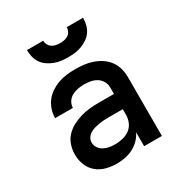

<svg xmlns="http://www.w3.org/2000/svg" viewBox="-174 -867 948 1002"><g transform="rotate(-30 300.0 -366.0)"><path d="M243 8Q211 8 179.5 0Q148 -8 123.5 -28.5Q99 -49 87 -79.5Q75 -110 75 -142Q75 -171 84 -198.5Q93 -226 112 -246.5Q131 -267 156.5 -280.5Q182 -294 209.5 -302Q237 -310 265 -312.5Q293 -315 322 -315H410V-355Q410 -374 400 -391.5Q390 -409 373.5 -419Q357 -429 337.5 -432.5Q318 -436 299 -436Q280 -436 261 -432.5Q242 -429 225.5 -420Q209 -411 198.5 -394.5Q188 -378 188 -359Q188 -359 188 -359Q188 -359 188 -359Q188 -359 188 -359Q188 -359 188 -359H81Q81 -359 81 -359.5Q81 -360 81 -360Q81 -386 89.5 -411Q98 -436 113.5 -456Q129 -476 151 -490.5Q173 -505 197 -513.5Q221 -522 247 -525Q273 -528 299 -528Q325 -528 351 -525Q377 -522 402 -513.5Q427 -505 449.5 -490Q472 -475 487.5 -454Q503 -433 510 -407Q517 -381 517 -355V0H410V-84Q399 -61 381 -43Q363 -25 340.5 -13.5Q318 -2 293 3Q268 8 243 8ZM285 -84Q308 -84 331 -89.5Q354 -95 372.5 -108.5Q391 -122 400.5 -144Q410 -166 410 -189V-223H322Q307 -223 292.5 -222Q278 -221 264 -218.5Q250 -216 236 -212Q222 -208 210 -200.5Q198 -193 190 -180.5Q182 -168 182 -153Q182 -136 192 -121Q202 -106 217.5 -98Q233 -90 250 -87Q267 -84 285 -84ZM300 -600Q279 -600 258.5 -602.5Q238 -605 218.5 -612.5Q199 -620 181.5 -632Q164 -644 152.5 -661Q141 -678 136 -698.5Q131 -719 131 -740H229Q229 -727 235 -715.5Q241 -704 251.5 -697Q262 -690 274.5 -687.5Q287 -685 300 -685Q313 -685 325.5 -687.5Q338 -690 348.5 -697Q359 -704 365 -715.5Q371 -727 371 -740H469Q469 -719 464 -698.5Q459 -678 447.5 -661Q436 -644 418.5 -632Q401 -620 381.5 -612.5Q362 -605 341.5 -602.5Q321 -600 300 -600Z"/></g></svg>

Font: Iosevka Custom SmBdEx
Style: Regular
Weight: 600
Width: 7
Monospace: yes
Designer: Belleve Invis
Foundry: Belleve Invis
Version: Version 11.2.4; ttfautohint (v1.8.4)